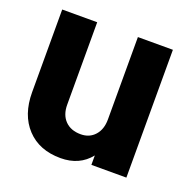

<svg xmlns="http://www.w3.org/2000/svg" viewBox="-101 -613 718 727"><g transform="rotate(20 258.0 -249.5)"><path d="M335 -515H476V0H335V-38Q292 16 216 16Q130 16 80 -37.5Q30 -91 30 -182V-515H171V-183Q171 -142 194 -118.5Q217 -95 257 -95Q292 -95 313.5 -119Q335 -143 335 -183Z"/></g></svg>

Font: Akshar SemiBold
Style: Regular
Weight: 600
Designer: Tall Chai
Foundry: Tall Chai
Version: Version 1.000